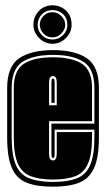

<svg xmlns="http://www.w3.org/2000/svg" viewBox="-20 -693 395 724"><path d="M180 11Q120 11 82 -3.5Q44 -18 25.5 -58Q7 -98 7 -176V-361Q7 -442 52 -473Q97 -504 180 -504Q263 -504 308 -473Q353 -442 353 -361V-176Q353 -98 334 -58Q315 -18 277 -3.5Q239 11 180 11ZM180 -7Q234 -7 268.5 -20Q303 -33 319.5 -69.5Q336 -106 336 -176V-204H186V-115Q186 -104 184.5 -100.5Q183 -97 180 -97Q174 -97 174 -115V-227H336V-361Q336 -433 295.5 -459.5Q255 -486 180 -486Q105 -486 64.5 -459.5Q24 -433 24 -361V-176Q24 -106 40.5 -69.5Q57 -33 92 -20Q127 -7 180 -7ZM180 -16Q129 -16 96 -28.5Q63 -41 47.5 -75.5Q32 -110 32 -176V-361Q32 -428 70 -452.5Q108 -477 180 -477Q251 -477 289 -452.5Q327 -428 327 -361V-236H165V-115Q165 -99 169 -93.5Q173 -88 180 -88Q194 -88 194 -115V-195H327V-176Q327 -110 311.5 -75.5Q296 -41 263.5 -28.5Q231 -16 180 -16ZM165 -296H194V-381Q194 -406 180 -406Q173 -406 169 -401Q165 -396 165 -381ZM174 -305V-382Q174 -397 180 -397Q186 -397 186 -382V-305ZM178 -528Q149 -528 127.5 -549.5Q106 -571 106 -599Q106 -630 126.5 -651.5Q147 -673 178 -673Q207 -673 228.5 -653.5Q250 -634 250 -599Q250 -571 228.5 -549.5Q207 -528 178 -528ZM178 -544Q201 -544 217.5 -560.5Q234 -577 234 -599Q234 -625 217.5 -640Q201 -655 178 -655Q154 -655 138 -639Q122 -623 122 -599Q122 -577 138 -560.5Q154 -544 178 -544ZM178 -552Q157 -552 143.5 -567Q130 -582 130 -599Q130 -618 143.5 -632.5Q157 -647 178 -647Q197 -647 211.5 -632.5Q226 -618 226 -599Q226 -582 211.5 -567Q197 -552 178 -552Z"/></svg>

Font: Alumni Sans Collegiate One SC
Style: Regular
Weight: 400
Designer: Robert E. Leuschke
Foundry: Robert E. Leuschke
Version: Version 1.100